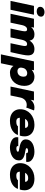

<svg xmlns="http://www.w3.org/2000/svg" viewBox="1626 -2452 1029 4352"><g transform="rotate(90 2140.0 -275.5)"><path d="M-16 0 96.5 -531H297L184.5 0ZM220 -593.5Q178 -593.5 148 -614Q118 -634.5 118 -672.5Q118 -704.5 135.2 -726.2Q152.5 -748 180.2 -759.2Q208 -770.5 239 -770.5Q280.5 -770.5 310.8 -750.2Q341 -730 341 -691.5Q341 -660 323.8 -638Q306.5 -616 279 -604.8Q251.5 -593.5 220 -593.5Z M610.5 0 650 -185Q661.5 -238.5 667.2 -271.8Q673 -305 673 -324Q673 -339 669.2 -350.5Q665.5 -362 655.8 -368.8Q646 -375.5 628 -375.5Q610.5 -375.5 595.2 -367.2Q580 -359 567.8 -344Q555.5 -329 546.5 -307.8Q537.5 -286.5 532 -261L503.5 -306Q519 -379 551.5 -431.8Q584 -484.5 632.5 -513.2Q681 -542 744 -542Q798 -542 829 -523Q860 -504 872.8 -471.8Q885.5 -439.5 885.5 -400.5Q885.5 -377 881.2 -346.8Q877 -316.5 868.2 -273Q859.5 -229.5 845.5 -165L810.5 0ZM275.5 0 388.5 -531H590L477 0ZM943 0 982.5 -185.5Q990.5 -223.5 995.8 -250.2Q1001 -277 1003.8 -295.2Q1006.5 -313.5 1006.5 -325.5Q1006.5 -341 1002.5 -352.2Q998.5 -363.5 988.5 -369.5Q978.5 -375.5 961 -375.5Q943.5 -375.5 928.2 -367.2Q913 -359 901 -344Q889 -329 880 -307.8Q871 -286.5 865.5 -261L837 -306Q852.5 -379 884.8 -431.8Q917 -484.5 965.5 -513.2Q1014 -542 1077 -542Q1131 -542 1162 -522.8Q1193 -503.5 1206 -471Q1219 -438.5 1219 -399Q1219 -374 1215.5 -344.5Q1212 -315 1203.8 -273Q1195.5 -231 1182 -166.5L1144.5 0Z M1195.5 218.5 1354.5 -531H1556.5L1397.5 218.5ZM1609 13Q1554.5 13 1511.8 -14Q1469 -41 1444.5 -87.8Q1420 -134.5 1420 -193Q1420 -219.5 1422.5 -236.5Q1425 -253.5 1428.5 -262.5L1499.5 -264Q1498 -258 1497 -248.5Q1496 -239 1496 -233.5Q1496 -208.5 1507.2 -191.2Q1518.5 -174 1536.8 -165.5Q1555 -157 1576 -157Q1607.5 -157 1631 -167.5Q1654.5 -178 1670.2 -197Q1686 -216 1693.8 -241.2Q1701.5 -266.5 1701.5 -296.5Q1701.5 -339 1680 -358.8Q1658.5 -378.5 1623 -378.5Q1599.5 -378.5 1574.2 -367.8Q1549 -357 1529.5 -335.5Q1510 -314 1503 -280.5L1433.5 -285.5Q1449.5 -359.5 1489.5 -417.2Q1529.5 -475 1585.5 -508.5Q1641.5 -542 1705 -542Q1795.5 -542 1852.8 -482.2Q1910 -422.5 1910 -314Q1910 -243.5 1888.8 -183.8Q1867.5 -124 1828 -80Q1788.5 -36 1733 -11.5Q1677.5 13 1609 13Z M1925.5 0 2038 -531H2240L2198.5 -334.5L2169.5 -361.5Q2186 -404 2209.5 -437.5Q2233 -471 2262.2 -494.2Q2291.5 -517.5 2326 -529.8Q2360.5 -542 2399.5 -542Q2432 -542 2447.2 -537.8Q2462.5 -533.5 2466 -531L2400.5 -355Q2397 -357.5 2382.5 -362.8Q2368 -368 2346 -368Q2307 -368 2277.5 -355.8Q2248 -343.5 2227.2 -323Q2206.5 -302.5 2193.5 -277Q2180.5 -251.5 2175 -225L2127.5 0Z M2539 -210.5 2563.5 -330.5H2876.5L2857 -304.5Q2859.5 -314.5 2860.8 -322.5Q2862 -330.5 2862 -336Q2862 -351.5 2854 -366.2Q2846 -381 2827.8 -390.5Q2809.5 -400 2778 -400Q2741.5 -400 2714 -386Q2686.5 -372 2668.5 -346.8Q2650.5 -321.5 2641.5 -288.2Q2632.5 -255 2632.5 -216Q2632.5 -189.5 2640.8 -170.5Q2649 -151.5 2668.8 -141.2Q2688.5 -131 2723.5 -131Q2747.5 -131 2765.5 -134.5Q2783.5 -138 2795.8 -143.5Q2808 -149 2815.2 -155.5Q2822.5 -162 2824.5 -168H3023.5Q3012.5 -133 2987 -100.5Q2961.5 -68 2921.5 -42.2Q2881.5 -16.5 2826.8 -1.8Q2772 13 2702.5 13Q2619 13 2560.2 -16.8Q2501.5 -46.5 2470.5 -98.8Q2439.5 -151 2439.5 -218.5Q2439.5 -290 2466.5 -349.2Q2493.5 -408.5 2541.5 -451.8Q2589.5 -495 2653.2 -518.5Q2717 -542 2790.5 -542Q2873 -542 2932 -514.8Q2991 -487.5 3022.8 -437Q3054.5 -386.5 3054.5 -316Q3054.5 -292 3050 -262.2Q3045.5 -232.5 3037.5 -210.5Z M3307 13Q3266 13 3224.5 3.5Q3183 -6 3148.5 -25Q3114 -44 3093.2 -72.8Q3072.5 -101.5 3072.5 -140.5Q3072.5 -151 3074 -160.5Q3075.5 -170 3077 -175.5H3276.5Q3276 -172.5 3275.2 -169Q3274.5 -165.5 3274.5 -162.5Q3274.5 -146 3290.5 -139.2Q3306.5 -132.5 3334 -132.5Q3348 -132.5 3364 -136Q3380 -139.5 3391.5 -147.8Q3403 -156 3403 -170Q3403 -182 3379.2 -188.5Q3355.5 -195 3307.5 -203Q3265.5 -210 3222.8 -224.8Q3180 -239.5 3151.5 -269Q3123 -298.5 3123 -349Q3123 -398.5 3146.8 -435Q3170.5 -471.5 3210.8 -495.2Q3251 -519 3302 -530.5Q3353 -542 3407.5 -542Q3465 -542 3516.8 -523.2Q3568.5 -504.5 3601.2 -470Q3634 -435.5 3634 -387.5Q3634 -378.5 3632.5 -368.8Q3631 -359 3630 -354.5H3432.5Q3433.5 -356.5 3434 -359.8Q3434.5 -363 3434.5 -366.5Q3434.5 -378 3427 -384.8Q3419.5 -391.5 3408.2 -394.8Q3397 -398 3385.5 -398Q3375 -398 3359.8 -395.5Q3344.5 -393 3333 -386Q3321.5 -379 3321.5 -366Q3321.5 -353.5 3342.5 -345.8Q3363.5 -338 3401.5 -332.5Q3427 -329 3460.8 -321.2Q3494.5 -313.5 3526.2 -298.2Q3558 -283 3578.8 -257.5Q3599.5 -232 3599.5 -192.5Q3599.5 -140 3574.8 -101.5Q3550 -63 3508.2 -37.5Q3466.5 -12 3414.2 0.5Q3362 13 3307 13Z M3761 -210.5 3785.5 -330.5H4098.5L4079 -304.5Q4081.5 -314.5 4082.8 -322.5Q4084 -330.5 4084 -336Q4084 -351.5 4076 -366.2Q4068 -381 4049.8 -390.5Q4031.5 -400 4000 -400Q3963.5 -400 3936 -386Q3908.5 -372 3890.5 -346.8Q3872.5 -321.5 3863.5 -288.2Q3854.5 -255 3854.5 -216Q3854.5 -189.5 3862.8 -170.5Q3871 -151.5 3890.8 -141.2Q3910.5 -131 3945.5 -131Q3969.5 -131 3987.5 -134.5Q4005.5 -138 4017.8 -143.5Q4030 -149 4037.2 -155.5Q4044.5 -162 4046.5 -168H4245.5Q4234.5 -133 4209 -100.5Q4183.5 -68 4143.5 -42.2Q4103.5 -16.5 4048.8 -1.8Q3994 13 3924.5 13Q3841 13 3782.2 -16.8Q3723.5 -46.5 3692.5 -98.8Q3661.5 -151 3661.5 -218.5Q3661.5 -290 3688.5 -349.2Q3715.5 -408.5 3763.5 -451.8Q3811.5 -495 3875.2 -518.5Q3939 -542 4012.5 -542Q4095 -542 4154 -514.8Q4213 -487.5 4244.8 -437Q4276.5 -386.5 4276.5 -316Q4276.5 -292 4272 -262.2Q4267.5 -232.5 4259.5 -210.5Z"/></g></svg>

Font: Epilogue Black
Style: Italic
Weight: 900
Italic angle: -12°
Designer: Tyler Finck
Foundry: Etcetera Type Co
Version: Version 2.111